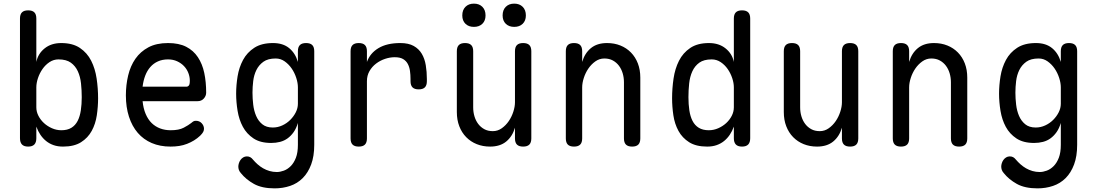

<svg xmlns="http://www.w3.org/2000/svg" viewBox="-20 -797 6040 1057"><path d="M135 10Q112 10 101 -1.5Q90 -13 90 -36V-695Q90 -718 101 -729Q112 -740 135 -740Q158 -740 169 -729Q180 -718 180 -695V-456Q189 -501 225.5 -530.5Q262 -560 317 -560Q380 -560 420 -533Q460 -506 482 -462.5Q504 -419 512 -364.5Q520 -310 520 -256Q520 -210 513 -162.5Q506 -115 485 -76.5Q464 -38 426 -14Q388 10 327 10Q298 10 275 2Q252 -6 234 -20.5Q216 -35 202.5 -55Q189 -75 180 -100V-36Q180 -13 169 -1.5Q158 10 135 10ZM318 -80Q351 -80 373 -93.5Q395 -107 407.5 -131.5Q420 -156 425 -189.5Q430 -223 430 -262Q430 -300 426 -337.5Q422 -375 408.5 -404.5Q395 -434 370 -452Q345 -470 302 -470Q275 -470 252.5 -455Q230 -440 214 -417Q198 -394 189 -367Q180 -340 180 -316V-206Q180 -182 191.5 -159.5Q203 -137 222 -119.5Q241 -102 266 -91Q291 -80 318 -80Z M1059 -132Q1078 -132 1090.5 -118.5Q1103 -105 1103 -88Q1103 -79 1098.5 -70.5Q1094 -62 1082 -50Q1066 -35 1048 -24Q1030 -13 1009.5 -5Q989 3 966.5 6.5Q944 10 919 10Q861 10 815.5 -9.5Q770 -29 738.5 -65.5Q707 -102 690 -154.5Q673 -207 673 -272Q673 -329 685.5 -381.5Q698 -434 725.5 -473.5Q753 -513 797 -536.5Q841 -560 905 -560Q965 -560 1005 -539.5Q1045 -519 1069.5 -482Q1094 -445 1104.5 -395.5Q1115 -346 1115 -287Q1115 -269 1102 -254.5Q1089 -240 1068 -240H765Q769 -200 782 -169.5Q795 -139 815 -119.5Q835 -100 861.5 -90Q888 -80 920 -80Q965 -80 991.5 -94Q1018 -108 1033 -120Q1041 -127 1046 -129.5Q1051 -132 1059 -132ZM765 -320H1009Q1014 -320 1019.5 -326Q1025 -332 1025 -353Q1025 -374 1017 -395Q1009 -416 993.5 -432.5Q978 -449 955.5 -459.5Q933 -470 905 -470Q874 -470 849.5 -459Q825 -448 807.5 -428Q790 -408 779.5 -380.5Q769 -353 765 -320Z M1620 -120Q1611 -90 1596.5 -69.5Q1582 -49 1563.5 -35.5Q1545 -22 1522 -16Q1499 -10 1473 -10Q1413 -10 1375.5 -35Q1338 -60 1317 -99Q1296 -138 1288 -186.5Q1280 -235 1280 -281Q1280 -328 1288 -377Q1296 -426 1318 -467Q1340 -508 1380 -534Q1420 -560 1483 -560Q1538 -560 1572 -532Q1606 -504 1620 -456V-515Q1620 -538 1631 -549Q1642 -560 1665 -560Q1688 -560 1699 -549Q1710 -538 1710 -515V0Q1710 63 1693 108.5Q1676 154 1646.5 183.5Q1617 213 1577 226.5Q1537 240 1492 240Q1422 240 1378 215.5Q1334 191 1306 156Q1298 147 1295 138Q1292 129 1292 120Q1292 112 1295 102Q1298 92 1304 83.5Q1310 75 1319 69.5Q1328 64 1339 64Q1350 64 1358 68.5Q1366 73 1373 82Q1384 95 1398 107.5Q1412 120 1428.5 129.5Q1445 139 1464 144.5Q1483 150 1504 150Q1522 150 1542.5 142.5Q1563 135 1580.5 117.5Q1598 100 1609 71.5Q1620 43 1620 0ZM1482 -95Q1509 -95 1534 -106.5Q1559 -118 1578 -137Q1597 -156 1608.5 -179Q1620 -202 1620 -226V-316Q1620 -340 1611 -368Q1602 -396 1586 -419.5Q1570 -443 1547.5 -459Q1525 -475 1498 -475Q1455 -475 1430 -457Q1405 -439 1391.5 -411.5Q1378 -384 1374 -351Q1370 -318 1370 -287Q1370 -255 1374 -221Q1378 -187 1390 -159Q1402 -131 1424 -113Q1446 -95 1482 -95Z M1955 10Q1932 10 1921 -1Q1910 -12 1910 -35V-515Q1910 -538 1921 -549Q1932 -560 1955 -560Q1978 -560 1989 -549Q2000 -538 2000 -515V-456Q2017 -504 2063.5 -532Q2110 -560 2184 -560Q2229 -560 2257.5 -544Q2286 -528 2302 -501Q2318 -474 2324 -438Q2330 -402 2330 -362V-350Q2330 -327 2319 -316Q2308 -305 2285 -305Q2262 -305 2251 -316Q2240 -327 2240 -350V-362Q2240 -385 2237 -406.5Q2234 -428 2225 -445Q2216 -462 2199 -472Q2182 -482 2153 -482Q2127 -482 2100 -473Q2073 -464 2050.5 -447Q2028 -430 2014 -405.5Q2000 -381 2000 -350V-35Q2000 -12 1989 -1Q1978 10 1955 10Z M2815 -234V-515Q2815 -538 2826 -549Q2837 -560 2860 -560Q2883 -560 2894 -549Q2905 -538 2905 -515V-35Q2905 -12 2894 -1Q2883 10 2860 10Q2837 10 2826 -1Q2815 -12 2815 -35V-94Q2801 -46 2767 -18Q2733 10 2678 10Q2638 10 2604.5 -3.5Q2571 -17 2546.5 -42Q2522 -67 2508.5 -102Q2495 -137 2495 -180V-515Q2495 -538 2506 -549Q2517 -560 2540 -560Q2563 -560 2574 -549Q2585 -538 2585 -515V-206Q2585 -180 2592 -156.5Q2599 -133 2612.5 -115Q2626 -97 2646 -86Q2666 -75 2693 -75Q2720 -75 2742.5 -91Q2765 -107 2781 -130.5Q2797 -154 2806 -182Q2815 -210 2815 -234ZM2811 -649Q2782 -649 2764.5 -666Q2747 -683 2747 -712Q2747 -742 2764.5 -759.5Q2782 -777 2811 -777Q2840 -777 2857.5 -759.5Q2875 -742 2875 -712Q2875 -683 2857.5 -666Q2840 -649 2811 -649ZM2589 -649Q2560 -649 2542.5 -666Q2525 -683 2525 -712Q2525 -742 2542.5 -759.5Q2560 -777 2589 -777Q2618 -777 2635.5 -759.5Q2653 -742 2653 -712Q2653 -683 2635.5 -666Q2618 -649 2589 -649Z M3185 -316V-35Q3185 -12 3174 -1Q3163 10 3140 10Q3117 10 3106 -1Q3095 -12 3095 -35V-515Q3095 -538 3106 -549Q3117 -560 3140 -560Q3163 -560 3174 -549Q3185 -538 3185 -515V-456Q3199 -504 3233 -532Q3267 -560 3322 -560Q3362 -560 3395.5 -546.5Q3429 -533 3453.5 -508Q3478 -483 3491.5 -448Q3505 -413 3505 -370V-35Q3505 -12 3494 -1Q3483 10 3460 10Q3437 10 3426 -1Q3415 -12 3415 -35V-344Q3415 -370 3408 -393.5Q3401 -417 3387.5 -435Q3374 -453 3354 -464Q3334 -475 3307 -475Q3280 -475 3257.5 -459Q3235 -443 3219 -419.5Q3203 -396 3194 -368Q3185 -340 3185 -316Z M4065 10Q4042 10 4031 -1.5Q4020 -13 4020 -36V-100Q4011 -75 3997.5 -55Q3984 -35 3966 -20.5Q3948 -6 3925 2Q3902 10 3873 10Q3812 10 3774 -14Q3736 -38 3715 -76.5Q3694 -115 3687 -162.5Q3680 -210 3680 -256Q3680 -310 3688 -364.5Q3696 -419 3718 -462.5Q3740 -506 3780 -533Q3820 -560 3883 -560Q3938 -560 3974.5 -530.5Q4011 -501 4020 -456V-695Q4020 -718 4031 -729Q4042 -740 4065 -740Q4088 -740 4099 -729Q4110 -718 4110 -695V-36Q4110 -13 4099 -1.5Q4088 10 4065 10ZM3882 -80Q3909 -80 3934 -91Q3959 -102 3978 -119.5Q3997 -137 4008.5 -159.5Q4020 -182 4020 -206V-316Q4020 -340 4011 -367Q4002 -394 3986 -417Q3970 -440 3947.5 -455Q3925 -470 3898 -470Q3855 -470 3830 -452Q3805 -434 3791.5 -404.5Q3778 -375 3774 -337.5Q3770 -300 3770 -262Q3770 -223 3775 -189.5Q3780 -156 3792.5 -131.5Q3805 -107 3827 -93.5Q3849 -80 3882 -80Z M4615 -234V-515Q4615 -538 4626 -549Q4637 -560 4660 -560Q4683 -560 4694 -549Q4705 -538 4705 -515V-35Q4705 -12 4694 -1Q4683 10 4660 10Q4637 10 4626 -1Q4615 -12 4615 -35V-94Q4601 -46 4567 -18Q4533 10 4478 10Q4438 10 4404.5 -3.5Q4371 -17 4346.5 -42Q4322 -67 4308.5 -102Q4295 -137 4295 -180V-515Q4295 -538 4306 -549Q4317 -560 4340 -560Q4363 -560 4374 -549Q4385 -538 4385 -515V-206Q4385 -180 4392 -156.5Q4399 -133 4412.5 -115Q4426 -97 4446 -86Q4466 -75 4493 -75Q4520 -75 4542.5 -91Q4565 -107 4581 -130.5Q4597 -154 4606 -182Q4615 -210 4615 -234Z M4985 -316V-35Q4985 -12 4974 -1Q4963 10 4940 10Q4917 10 4906 -1Q4895 -12 4895 -35V-515Q4895 -538 4906 -549Q4917 -560 4940 -560Q4963 -560 4974 -549Q4985 -538 4985 -515V-456Q4999 -504 5033 -532Q5067 -560 5122 -560Q5162 -560 5195.5 -546.5Q5229 -533 5253.5 -508Q5278 -483 5291.5 -448Q5305 -413 5305 -370V-35Q5305 -12 5294 -1Q5283 10 5260 10Q5237 10 5226 -1Q5215 -12 5215 -35V-344Q5215 -370 5208 -393.5Q5201 -417 5187.5 -435Q5174 -453 5154 -464Q5134 -475 5107 -475Q5080 -475 5057.5 -459Q5035 -443 5019 -419.5Q5003 -396 4994 -368Q4985 -340 4985 -316Z M5820 -120Q5811 -90 5796.5 -69.5Q5782 -49 5763.5 -35.5Q5745 -22 5722 -16Q5699 -10 5673 -10Q5613 -10 5575.5 -35Q5538 -60 5517 -99Q5496 -138 5488 -186.5Q5480 -235 5480 -281Q5480 -328 5488 -377Q5496 -426 5518 -467Q5540 -508 5580 -534Q5620 -560 5683 -560Q5738 -560 5772 -532Q5806 -504 5820 -456V-515Q5820 -538 5831 -549Q5842 -560 5865 -560Q5888 -560 5899 -549Q5910 -538 5910 -515V0Q5910 63 5893 108.5Q5876 154 5846.5 183.5Q5817 213 5777 226.5Q5737 240 5692 240Q5622 240 5578 215.5Q5534 191 5506 156Q5498 147 5495 138Q5492 129 5492 120Q5492 112 5495 102Q5498 92 5504 83.5Q5510 75 5519 69.5Q5528 64 5539 64Q5550 64 5558 68.5Q5566 73 5573 82Q5584 95 5598 107.5Q5612 120 5628.5 129.5Q5645 139 5664 144.5Q5683 150 5704 150Q5722 150 5742.5 142.5Q5763 135 5780.5 117.5Q5798 100 5809 71.5Q5820 43 5820 0ZM5682 -95Q5709 -95 5734 -106.5Q5759 -118 5778 -137Q5797 -156 5808.5 -179Q5820 -202 5820 -226V-316Q5820 -340 5811 -368Q5802 -396 5786 -419.5Q5770 -443 5747.5 -459Q5725 -475 5698 -475Q5655 -475 5630 -457Q5605 -439 5591.5 -411.5Q5578 -384 5574 -351Q5570 -318 5570 -287Q5570 -255 5574 -221Q5578 -187 5590 -159Q5602 -131 5624 -113Q5646 -95 5682 -95Z"/></svg>

Font: Maple Mono NF
Style: Regular
Weight: 400
Monospace: yes
Designer: subframe7536
Version: Version 7.000